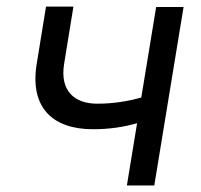

<svg xmlns="http://www.w3.org/2000/svg" viewBox="-20 -567 614 587"><path d="M541.2 -545.5H457.4L411.9 -268.8C369.3 -257.1 326.7 -250 277 -250C208.5 -250 162.3 -288.4 176.1 -372.2L204.5 -546.9H120.7L92.3 -372.2C70.3 -238.6 140.3 -171.9 264.2 -171.9C315.3 -171.9 357.6 -178.6 399.1 -190.3L367.9 0H451.7Z"/></svg>

Font: Magic Ui Pro
Style: Italic
Weight: 400
Italic angle: -9.39999°
Designer: Stefan Endress, Andreas Faust
Version: Version 1.000;FEAKit 1.0